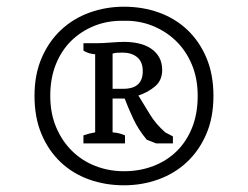

<svg xmlns="http://www.w3.org/2000/svg" viewBox="-20 -737 740 573"><path d="M83 -451Q83 -515 104.5 -564.5Q126 -614 162.5 -648Q199 -682 247.5 -699.5Q296 -717 350 -717Q406 -717 454.5 -699.5Q503 -682 539 -648Q575 -614 596 -564.5Q617 -515 617 -451Q617 -386 595.5 -336.5Q574 -287 537.5 -253Q501 -219 452.5 -201.5Q404 -184 350 -184Q294 -184 245.5 -201.5Q197 -219 161 -253Q125 -287 104 -336.5Q83 -386 83 -451ZM130 -451Q130 -399 147.5 -357.5Q165 -316 195 -286.5Q225 -257 265 -241.5Q305 -226 350 -226Q397 -226 437.5 -241.5Q478 -257 507.5 -286Q537 -315 553.5 -356.5Q570 -398 570 -451Q570 -503 552.5 -544.5Q535 -586 505 -615Q475 -644 435 -660Q395 -676 350 -675Q302 -676 262 -660Q222 -644 192.5 -615Q163 -586 146.5 -544.5Q130 -503 130 -451ZM316 -342Q329 -341 337.5 -338.5Q346 -336 353 -333V-309H229V-333Q246 -339 264 -342V-575Q253 -576 245 -578.5Q237 -581 229 -586V-608H267Q285 -608 310 -610Q335 -612 351 -612Q373 -612 393.5 -607.5Q414 -603 430 -592.5Q446 -582 455 -566Q464 -550 464 -528Q464 -497 442.5 -479Q421 -461 393 -452Q411 -423 427.5 -395.5Q444 -368 473 -342L496 -330V-309H446L418 -320Q393 -350 378 -382Q363 -414 352 -443H316ZM346 -580Q335 -580 328.5 -579.5Q322 -579 316 -577V-472H348Q408 -472 406 -528Q405 -554 388.5 -567Q372 -580 346 -580Z"/></svg>

Font: PT Serif
Style: Regular
Weight: 400
Designer: A.Korolkova, O.Umpeleva, V.Yefimov
Foundry: ParaType Ltd
Version: Version 1.000W OFL; ttfautohint (v1.6)